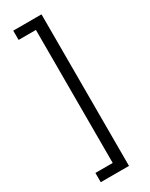

<svg xmlns="http://www.w3.org/2000/svg" viewBox="-253 -973 858 1095"><g transform="rotate(-30 176.0 -426.0)"><path d="M170 12V-864H56V-925H242V73H56V12Z"/></g></svg>

Font: Noto Sans Oriya UI
Style: Regular
Weight: 400
Designer: Amélie Bonet and Sol Matas
Foundry: Google LLC
Version: Version 2.000